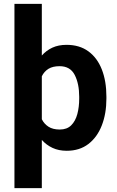

<svg xmlns="http://www.w3.org/2000/svg" viewBox="-20 -770 606 993"><path d="M530.3 -270V-259.8Q530.3 -182.6 506.6 -121.6Q482.9 -60.5 437.3 -25.4Q391.6 9.8 325.2 9.8Q283.7 9.8 251.7 -5.1Q219.7 -20 196.3 -46.4V203.1H54.7V-750H196.3V-482.9Q219.7 -509.3 251.2 -523.7Q282.7 -538.1 324.2 -538.1Q391.1 -538.1 437 -504.6Q482.9 -471.2 506.6 -410.9Q530.3 -350.6 530.3 -270ZM389.6 -259.8V-270Q389.6 -336.9 366.5 -382.3Q343.3 -427.7 288.1 -427.7Q252.9 -427.7 230.7 -414.1Q208.5 -400.4 196.3 -375.5V-153.3Q208.5 -128.9 231 -114.5Q253.4 -100.1 289.1 -100.1Q326.2 -100.1 348.1 -121.8Q370.1 -143.6 379.9 -179.9Q389.6 -216.3 389.6 -259.8Z"/></svg>

Font: Vazirmatn UI FD
Style: Bold
Weight: 700
Designer: Saber Rastikerdar
Foundry: Saber Rastikerdar
Version: Version 33.003